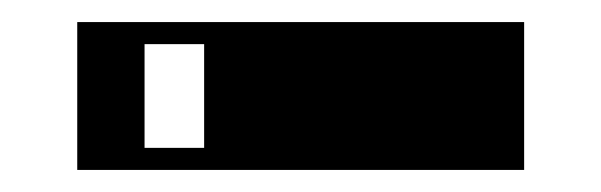

<svg xmlns="http://www.w3.org/2000/svg" viewBox="-20 -784 545 174"><path d="M50 -630V-764H455V-630ZM111 -650H165V-744H111Z"/></svg>

Font: Diplomata SC
Style: Regular
Weight: 400
Designer: Eduardo Rodriguez Tunni
Foundry: Eduardo Rodriguez Tunni
Version: Version 1.002; ttfautohint (v1.8.4.7-5d5b);gftools[0.9.23]